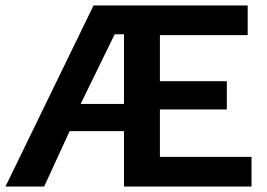

<svg xmlns="http://www.w3.org/2000/svg" viewBox="-20 -680 975 700"><path d="M563 -108H897V0H432V-202H234L141 0H0L321 -660H883V-552H563V-384H807V-281H563ZM274 -301H432V-555H398Z"/></svg>

Font: Work Sans SemiBold
Style: Regular
Weight: 600
Designer: Wei Huang
Foundry: Wei Huang
Version: Version 2.010; ttfautohint (v1.8.3)